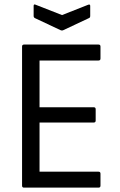

<svg xmlns="http://www.w3.org/2000/svg" viewBox="-20 -859 549 879"><path d="M90 0Q81 0 81 -9V-646Q81 -655 90 -655H431Q440 -655 440 -646V-591Q440 -582 431 -582H161V-368H409Q418 -368 418 -359V-307Q418 -298 409 -298H161V-73H431Q440 -73 440 -64V-9Q440 0 431 0ZM257 -721 140 -776Q134 -779 134 -786V-832Q134 -842 144 -837L264 -790L383 -837Q393 -841 393 -832V-786Q393 -778 387 -776L270 -721Q264 -718 257 -721Z"/></svg>

Font: Sofia Sans Semi Condensed
Style: Regular
Weight: 400
Designer: Botio Nikoltchev, Ani Petrova
Foundry: lettersoup
Version: Version 4.100; ttfautohint (v1.8.4.7-5d5b)